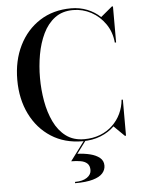

<svg xmlns="http://www.w3.org/2000/svg" viewBox="-64 -810 819 1108"><g transform="rotate(-5 345.0 -256.0)"><path d="M390.5 10Q286 10 208.5 -39.8Q131 -89.5 88 -176.5Q45 -263.5 45 -375Q45 -486.5 88 -573.5Q131 -660.5 208.5 -710.2Q286 -760 390.5 -760Q439.5 -760 483 -742.8Q526.5 -725.5 559 -694.5L625.5 -750H632V-541H624.5Q619 -602 586.8 -649Q554.5 -696 505.5 -722.5Q456.5 -749 400.5 -749Q338 -749 295 -716.8Q252 -684.5 226 -630.2Q200 -576 188.2 -509.8Q176.5 -443.5 176.5 -375Q176.5 -307 188.2 -240.5Q200 -174 226 -119.8Q252 -65.5 295 -33.2Q338 -1 400.5 -1Q451.5 -1 493 -17.2Q534.5 -33.5 565 -62.5Q595.5 -91.5 613.2 -129.2Q631 -167 634.5 -209H642V0H635.5L574.5 -60Q542 -27.5 494.8 -8.8Q447.5 10 390.5 10ZM325.5 247.5V240Q370 240 395.2 222.8Q420.5 205.5 420.5 179.5Q420.5 154 406.5 141Q392.5 128 368.5 123.8Q344.5 119.5 314 119.5L400 4H409.5L353.5 79.5Q393 81 427 89.5Q461 98 482 115.2Q503 132.5 503 160.5Q503 185.5 485.5 205.2Q468 225 429 236.2Q390 247.5 325.5 247.5Z"/></g></svg>

Font: BodoniModa_28ptMedium
Style: Regular
Weight: 500
Designer: Owen Earl
Foundry: indestructible type
Version: Version 2.004